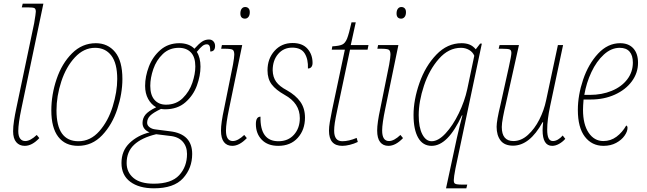

<svg xmlns="http://www.w3.org/2000/svg" viewBox="-20 -780 3503 1040"><path d="M51 -69Q51 -95 56 -127Q61 -159 68 -192L165 -654Q174 -708 174 -717Q174 -732 166.5 -736Q159 -740 131 -740H98L103 -760H215L96 -192Q79 -111 79 -70Q79 -43 89 -29.5Q99 -16 117 -16Q144 -16 179 -49L193 -32Q154 10 114 10Q85 10 68 -10Q51 -30 51 -69Z M258 -182Q258 -267 286.5 -351.5Q315 -436 370 -491Q425 -546 499 -546Q564 -546 603.5 -498Q643 -450 643 -352Q643 -274 615.5 -189.5Q588 -105 533.5 -47.5Q479 10 403 10Q333 10 295.5 -39Q258 -88 258 -182ZM615 -352Q615 -437 583 -479Q551 -521 495 -521Q434 -521 386 -469.5Q338 -418 312 -338.5Q286 -259 286 -182Q286 -15 405 -15Q470 -15 518 -69.5Q566 -124 590.5 -203.5Q615 -283 615 -352Z M638 103Q638 37 681.5 -5Q725 -47 790 -63Q752 -79 752 -114Q752 -139 767.5 -158.5Q783 -178 826 -199Q799 -214 782.5 -244Q766 -274 766 -315Q766 -366 786.5 -419.5Q807 -473 849 -509.5Q891 -546 952 -546Q977 -546 998 -538.5Q1019 -531 1033 -516Q1058 -544 1075 -555Q1092 -566 1112 -566Q1127 -566 1136 -556Q1145 -546 1145 -531Q1145 -501 1119 -501Q1119 -524 1114.5 -532Q1110 -540 1100 -540Q1088 -540 1076.5 -531Q1065 -522 1046 -499Q1066 -468 1066 -419Q1066 -370 1046.5 -316.5Q1027 -263 984 -225.5Q941 -188 874 -188Q864 -188 852 -190Q810 -170 793.5 -153.5Q777 -137 777 -115Q777 -101 790 -91Q803 -81 822 -79L900 -69Q1021 -55 1021 54Q1021 131 971.5 185.5Q922 240 814 240Q733 240 685.5 204.5Q638 169 638 103ZM1038 -420Q1038 -471 1014 -496Q990 -521 949 -521Q897 -521 862 -487.5Q827 -454 810.5 -406Q794 -358 794 -315Q794 -265 817 -239Q840 -213 879 -213Q934 -213 970 -248.5Q1006 -284 1022 -332Q1038 -380 1038 -420ZM993 54Q993 13 969 -13.5Q945 -40 899 -44L826 -53Q747 -34 706.5 4Q666 42 666 103Q666 153 703 184Q740 215 813 215Q908 215 950.5 169Q993 123 993 54Z M1282 -707Q1282 -723 1289 -732.5Q1296 -742 1308 -742Q1319 -742 1326 -735Q1333 -728 1333 -714Q1333 -697 1325.5 -688Q1318 -679 1307 -679Q1295 -679 1288.5 -686Q1282 -693 1282 -707ZM1177 -73Q1177 -114 1194 -192L1242 -430Q1249 -470 1249 -484Q1249 -505 1240 -510.5Q1231 -516 1198 -516H1178L1182 -536H1292L1221 -192Q1204 -111 1204 -73Q1204 -16 1241 -16Q1268 -16 1303 -49L1317 -32Q1277 10 1238 10Q1209 10 1193 -10.5Q1177 -31 1177 -73Z M1366 -108Q1366 -148 1391 -148Q1388 -15 1488 -15Q1541 -15 1572.5 -50.5Q1604 -86 1604 -140Q1604 -221 1522 -266Q1474 -293 1451.5 -323Q1429 -353 1429 -399Q1429 -462 1467 -504.5Q1505 -547 1565 -547Q1618 -547 1645.5 -516Q1673 -485 1673 -439Q1673 -425 1666.5 -417Q1660 -409 1648 -409Q1650 -459 1630.5 -490.5Q1611 -522 1563 -522Q1516 -522 1486.5 -487.5Q1457 -453 1457 -399Q1458 -362 1476 -337Q1494 -312 1534 -291Q1582 -264 1607 -228.5Q1632 -193 1632 -143Q1632 -77 1593 -33.5Q1554 10 1487 10Q1430 10 1398 -23Q1366 -56 1366 -108Z M1762 -72Q1762 -92 1766.5 -119Q1771 -146 1779 -185L1848 -511H1777L1780 -529Q1817 -531 1833.5 -538.5Q1850 -546 1860 -571Q1870 -596 1884 -659H1907L1880 -536H1976L1971 -511H1876L1807 -185Q1797 -138 1793.5 -114.5Q1790 -91 1790 -72Q1790 -15 1834 -15Q1869 -15 1912 -33L1918 -11Q1897 -1 1874.5 4.5Q1852 10 1834 10Q1762 10 1762 -72Z M2128 -707Q2128 -723 2135 -732.5Q2142 -742 2154 -742Q2165 -742 2172 -735Q2179 -728 2179 -714Q2179 -697 2171.5 -688Q2164 -679 2153 -679Q2141 -679 2134.5 -686Q2128 -693 2128 -707ZM2023 -73Q2023 -114 2040 -192L2088 -430Q2095 -470 2095 -484Q2095 -505 2086 -510.5Q2077 -516 2044 -516H2024L2028 -536H2138L2067 -192Q2050 -111 2050 -73Q2050 -16 2087 -16Q2114 -16 2149 -49L2163 -32Q2123 10 2084 10Q2055 10 2039 -10.5Q2023 -31 2023 -73Z M2455 -34Q2472 -109 2485 -155H2482Q2406 10 2318 10Q2270 10 2245 -34Q2220 -78 2220 -157Q2220 -239 2252 -330.5Q2284 -422 2343.5 -484Q2403 -546 2480 -546Q2505 -546 2523.5 -538.5Q2542 -531 2557 -513L2581 -544H2590L2447 133Q2438 180 2438 196Q2438 207 2441 211.5Q2444 216 2454 218Q2464 220 2487 220H2511L2506 240H2396ZM2511 -297 2549 -478Q2541 -498 2521 -509.5Q2501 -521 2477 -521Q2410 -521 2357.5 -461.5Q2305 -402 2276.5 -316Q2248 -230 2248 -156Q2248 -90 2267.5 -52.5Q2287 -15 2318 -15Q2354 -15 2393.5 -57.5Q2433 -100 2465 -166Q2497 -232 2511 -297Z M2919 -75Q2919 -90 2922 -118H2919Q2849 9 2759 9Q2713 9 2691.5 -19Q2670 -47 2670 -93Q2670 -127 2691 -213L2736 -416Q2750 -479 2750 -493Q2750 -508 2741 -512Q2732 -516 2699 -516H2681L2686 -536H2791L2719 -213Q2711 -180 2704.5 -145.5Q2698 -111 2698 -92Q2698 -16 2761 -16Q2803 -16 2839.5 -49Q2876 -82 2901.5 -132.5Q2927 -183 2938 -236L3002 -536H3030L2960 -206Q2944 -131 2944 -78Q2944 -46 2951.5 -31Q2959 -16 2975 -16Q2988 -16 3002 -24Q3016 -32 3028 -46L3042 -28Q3027 -11 3008 -0.5Q2989 10 2971 10Q2919 10 2919 -75Z M3110 -185Q3110 -264 3138.5 -348.5Q3167 -433 3219.5 -489.5Q3272 -546 3339 -546Q3385 -546 3410.5 -518Q3436 -490 3436 -440Q3436 -385 3402.5 -339.5Q3369 -294 3310.5 -267.5Q3252 -241 3181 -241H3141Q3138 -205 3138 -185Q3138 -106 3168.5 -61Q3199 -16 3248 -16Q3288 -16 3319.5 -39.5Q3351 -63 3372 -100Q3379 -98 3379 -87Q3379 -68 3363 -45Q3347 -22 3317.5 -6Q3288 10 3249 10Q3186 10 3148 -39.5Q3110 -89 3110 -185ZM3175 -266Q3240 -266 3293.5 -288Q3347 -310 3377.5 -350Q3408 -390 3408 -441Q3408 -480 3390 -500.5Q3372 -521 3337 -521Q3291 -521 3251 -484.5Q3211 -448 3183.5 -389.5Q3156 -331 3145 -266Z"/></svg>

Font: Noto Serif NarrowThin
Style: Italic
Weight: 250
Width: 4
Italic angle: -12°
Designer: Monotype Design Team
Foundry: Monotype Imaging Inc.
Version: Version 1.001